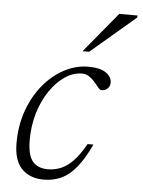

<svg xmlns="http://www.w3.org/2000/svg" viewBox="-51 -731 583 783"><g transform="rotate(5 240.0 -340.0)"><path d="M276.5 -434.5Q240 -434.5 206.2 -411.8Q172.5 -389 145.2 -349.2Q118 -309.5 102.2 -257.5Q86.5 -205.5 86.5 -147Q86.5 -85 107.5 -59.2Q128.5 -33.5 170.5 -33.5Q198 -33.5 223.5 -44Q249 -54.5 273.5 -79.8Q298 -105 323 -150H347Q319 -90 290.2 -55Q261.5 -20 229 -5Q196.5 10 157 10Q100.5 10 67.2 -23.8Q34 -57.5 34 -129Q34 -202.5 56.5 -264Q79 -325.5 116.8 -370.5Q154.5 -415.5 201.8 -440Q249 -464.5 298.5 -464.5Q347.5 -464.5 371.2 -447.8Q395 -431 395 -408Q395 -393 385.2 -383.5Q375.5 -374 361 -374Q354.5 -373.5 346.8 -383Q339 -392.5 328 -405.5Q317 -418 304.2 -426.2Q291.5 -434.5 276.5 -434.5ZM269.5 -525.5 405.5 -690H480.5L479 -681L296.5 -525.5Z"/></g></svg>

Font: Newsreader Light
Style: Italic
Weight: 300
Italic angle: -17°
Designer: Hugues Gentile
Foundry: Production Type
Version: Version 1.003